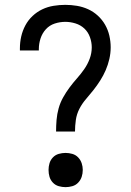

<svg xmlns="http://www.w3.org/2000/svg" viewBox="-20 -763 540 791"><path d="M211 -221Q211 -245 213 -269Q215 -293 221.5 -316.5Q228 -340 240 -361.5Q252 -383 266.5 -402.5Q281 -422 297 -440Q313 -458 327 -478Q341 -498 349.5 -521Q358 -544 358 -568Q358 -589 350.5 -610Q343 -631 327.5 -645.5Q312 -660 291 -666.5Q270 -673 249 -673Q227 -673 205.5 -666Q184 -659 169 -642.5Q154 -626 147 -604.5Q140 -583 140 -561V-555H62V-564Q62 -589 67.5 -613Q73 -637 84.5 -658.5Q96 -680 114 -697Q132 -714 154 -724.5Q176 -735 200.5 -739Q225 -743 249 -743Q273 -743 297 -739Q321 -735 343 -725Q365 -715 383 -698.5Q401 -682 413 -661Q425 -640 430.5 -616Q436 -592 436 -568Q436 -544 430.5 -520Q425 -496 415.5 -474Q406 -452 393 -431.5Q380 -411 365 -392Q350 -373 334 -354.5Q318 -336 307 -314.5Q296 -293 292.5 -269Q289 -245 289 -221ZM250 8Q236 8 222 4Q208 0 198 -10.5Q188 -21 184 -34.5Q180 -48 180 -63Q180 -77 184 -90.5Q188 -104 198 -114.5Q208 -125 222 -129Q236 -133 250 -133Q264 -133 278 -129Q292 -125 302 -114.5Q312 -104 316.5 -90.5Q321 -77 321 -63Q321 -48 316.5 -34.5Q312 -21 302 -10.5Q292 0 278 4Q264 8 250 8Z"/></svg>

Font: Iosevka Term Curly
Style: Regular
Weight: 400
Designer: Belleve Invis
Foundry: Belleve Invis
Version: Version 32.3.0